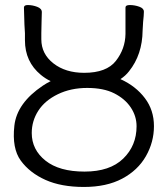

<svg xmlns="http://www.w3.org/2000/svg" viewBox="-20 -725 667 762"><path d="M150 -385Q165 -395 181 -403Q160 -413 142 -428Q79 -480 79 -565V-593L77 -627L75 -695Q75 -705 90 -705Q109 -705 127.5 -698Q146 -691 146 -677Q146 -656 145 -640L144 -593V-569Q144 -511 192 -473.5Q240 -436 314 -436Q403 -436 440 -483.5Q477 -531 478 -590V-695Q478 -705 495 -705Q514 -705 532.5 -698.5Q551 -692 551 -679V-677Q551 -665 548 -638Q547 -628 546 -604Q545 -508 492 -442Q478 -424 458 -411Q459 -410 460 -410Q519 -383 555 -335.5Q591 -288 591 -224.5Q591 -161 559 -105Q527 -49 465 -16Q403 17 313 17Q223 17 160.5 -11Q98 -39 62.5 -87.5Q27 -136 37 -226Q47 -316 150 -385ZM106 -197Q106 -131 160.5 -87.5Q215 -44 315.5 -44Q416 -44 469 -95.5Q522 -147 522 -224Q522 -264 499 -298.5Q476 -333 433.5 -354.5Q391 -376 326 -376Q261 -376 209.5 -351Q158 -326 132 -285.5Q106 -245 106 -197Z"/></svg>

Font: LXGW WenKai TC
Style: Regular
Weight: 400
Designer: LXGW / Fontworks Inc.
Foundry: LXGW / Fontworks Inc.
Version: Version 1.330